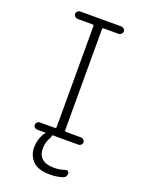

<svg xmlns="http://www.w3.org/2000/svg" viewBox="-173 -812 846 1115"><g transform="rotate(20 250.0 -255.0)"><path d="M214.8 -44.9Q223.6 -44.9 223.6 -53.7V-676.8Q223.6 -684.6 214.8 -684.6H122.1Q113.3 -684.6 106.4 -691.9Q99.6 -699.2 99.6 -708Q99.6 -716.8 106.4 -723.6Q113.3 -730.5 122.1 -730.5H377Q385.7 -730.5 393.1 -723.6Q400.4 -716.8 400.4 -708Q400.4 -699.2 393.1 -691.9Q385.7 -684.6 377 -684.6H285.2Q276.4 -684.6 276.4 -676.8V-53.7Q276.4 -44.9 285.2 -44.9H377Q385.7 -44.9 393.1 -38.1Q400.4 -31.2 400.4 -22Q400.4 -12.7 393.1 -6.3Q385.7 0 377 0H219.7Q213.9 0 213.9 7.8Q213.9 12.7 211.9 15.6Q189.5 53.7 190.4 91.8Q190.4 131.8 215.3 153.3Q240.2 174.8 287.1 174.8Q325.2 174.8 358.4 163.1Q365.2 160.2 372.1 165Q378.9 169.9 378.9 177.7Q378.9 202.1 356.4 209Q318.4 219.7 282.2 219.7Q205.1 219.7 172.9 185.1Q140.6 150.4 140.6 101.6Q140.6 58.6 163.1 16.6Q168 8.8 172.9 4.9Q174.8 3.9 174.3 2Q173.8 0 171.9 0H122.1Q113.3 0 106.4 -6.3Q99.6 -12.7 99.6 -22Q99.6 -31.2 106.4 -38.1Q113.3 -44.9 122.1 -44.9Z"/></g></svg>

Font: Rounded Mgen+ 2m light
Style: Regular
Weight: 200
Designer: [Source Han Sans]
Ryoko NISHIZUKA  (kana & ideographs); Paul D. Hunt (Latin, Greek & Cyrillic); Wenlong ZHANG  (bopomofo
Version: Version 1.059.20150602